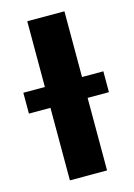

<svg xmlns="http://www.w3.org/2000/svg" viewBox="-153 -765 575 824"><g transform="rotate(-15 134.5 -353.5)"><path d="M217.8 -415H312.5V-322.3H217.8V0H52.7V-322.3H-43V-415H52.7V-707H217.8Z"/></g></svg>

Font: Pretendard JP ExtraBold
Style: Regular
Weight: 800
Designer: Base glyphs from Inter by Rasmus Andersson; Hangeul glyphs from Noto Sans CJK(Source Han Sans) by Jang Soo-young and Kan
Foundry: Kil Hyung-jin
Version: Version 1.309